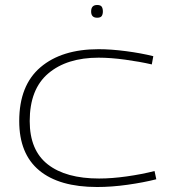

<svg xmlns="http://www.w3.org/2000/svg" viewBox="-20 -739 683 769"><path d="M57 -254Q57 -397 142 -469.5Q227 -542 375 -542Q425 -542 485.5 -534Q546 -526 594 -514L588 -481Q540 -492 481.5 -500Q423 -508 375 -508Q248 -508 173.5 -445Q99 -382 99 -254Q99 -137 171.5 -80.5Q244 -24 377 -24Q428 -24 488 -32.5Q548 -41 599 -54L606 -21Q555 -8 491 1Q427 10 369 10Q217 10 137 -56.5Q57 -123 57 -254ZM369 -668Q345 -668 345 -693Q345 -719 369 -719Q383 -719 387.5 -712Q392 -705 392 -693Q392 -682 387.5 -675Q383 -668 369 -668Z"/></svg>

Font: Georama Extended ExtraLight
Style: Regular
Weight: 200
Width: 7
Designer: Jean-Baptiste Levee
Foundry: Production Type
Version: Version 1.000